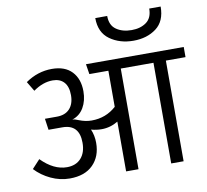

<svg xmlns="http://www.w3.org/2000/svg" viewBox="-98 -1065 1266 1174"><g transform="rotate(-10 535.0 -478.0)"><path d="M775 -779Q690 -779 629 -822.5Q568 -866 568 -956H642Q642 -898 680 -871.5Q718 -845 775 -845Q830 -845 866.5 -871.5Q903 -898 903 -956H974Q974 -865 916.5 -822Q859 -779 775 -779ZM1070 -688V-625H948V0H871V-625H668V0H591V-309Q543 -280 489 -280Q456 -280 424 -289Q441 -250 441 -204Q441 -120 390 -68.5Q339 -17 245 -17Q185 -17 128.5 -43.5Q72 -70 32 -113L81 -166Q158 -88 240 -88Q296 -88 327.5 -123Q359 -158 359 -219Q359 -333 254 -333H168L158 -403H232Q284 -403 312 -433.5Q340 -464 340 -518Q340 -571 315 -598.5Q290 -626 245 -626Q184 -626 124 -583L88 -643Q164 -696 252 -696Q333 -696 376 -650.5Q419 -605 419 -528Q419 -470 394 -427Q369 -384 322 -369Q338 -369 360 -359Q400 -343 438 -343Q527 -343 591 -401V-625H473L463 -688Z"/></g></svg>

Font: FiraGO Book
Style: Regular
Weight: 350
Designer: bBox Type
Foundry: bBox Type GmbH
Version: Version 1.001;PS 001.001;hotconv 1.0.88;makeotf.lib2.5.64775